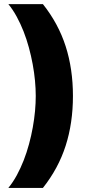

<svg xmlns="http://www.w3.org/2000/svg" viewBox="-20 -754 465 935"><path d="M188.9 -734Q264.2 -639.2 299.7 -528.8Q335.2 -418.3 335.2 -286.6Q335.2 -154.8 299.7 -44.2Q264.2 66.4 188.9 161.2H20.6Q43.3 133.5 62 99.1Q80.6 64.6 95.5 26.5Q110.4 -11.7 121.4 -52.6Q132.5 -93.4 139.7 -133.9Q147 -174.4 150.6 -213.2Q154.1 -252.1 154.1 -286.6Q154.1 -322.1 150.4 -361.3Q146.7 -400.6 139.2 -441.2Q131.7 -481.9 120.7 -522.4Q109.7 -562.9 94.8 -600.9Q79.9 -638.8 61.4 -672.8Q43 -706.7 20.6 -734Z"/></svg>

Font: Inter P Extra Bold
Style: Regular
Weight: 800
Designer: Rasmus Andersson
Foundry: rsms
Version: Version 3.018;git-588b23468